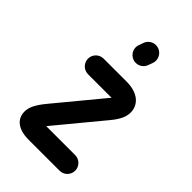

<svg xmlns="http://www.w3.org/2000/svg" viewBox="-211 -773 849 849"><g transform="rotate(45 213.0 -349.0)"><path d="M333.5 -99.1H152.3L161.6 -110.4L332 -316.4C365.2 -356 374 -382.3 374 -405.8C374 -451.2 338.9 -489.7 264.2 -489.7H120.6C93.8 -489.7 71.8 -467.8 71.8 -440.9C71.8 -414.1 93.8 -392.1 120.6 -392.1H264.2H268.1L256.8 -378.9L86.4 -172.9C49.8 -128.9 38.6 -101.6 38.6 -77.1C38.6 -32.2 71.8 -1.5 140.1 -1.5H333.5C360.4 -1.5 382.3 -23.4 382.3 -50.3C382.3 -77.1 360.4 -99.1 333.5 -99.1ZM280.3 -608.9 288.1 -630.4C290 -635.7 291 -641.1 291 -647C291 -673.8 269 -695.8 242.2 -695.8C221.2 -695.8 203.1 -682.6 196.3 -663.6L188.5 -642.1C186.5 -636.7 185.5 -631.3 185.5 -625.5C185.5 -598.6 207.5 -576.7 234.4 -576.7C255.4 -576.7 273.4 -589.8 280.3 -608.9Z"/></g></svg>

Font: Velvelyne Book
Style: Bold
Weight: 700
Designer: Manon Van der Borght et Mariel Nils
Foundry: Velvetyne
Version: Version 1.070;Glyphs 3.3.1 (3343)